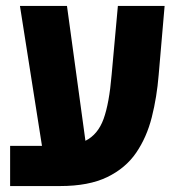

<svg xmlns="http://www.w3.org/2000/svg" viewBox="-20 -625 587 645"><path d="M14 0V-135H121L47 -605H205L267 -152Q309 -173 328 -225.5Q347 -278 355 -374L376 -605H533L513 -373Q507 -299 490 -231.5Q473 -164 437.5 -112Q402 -60 340 -30Q278 0 182 0Z"/></svg>

Font: Noto Sans Hebrew Condensed ExtraBold
Style: Regular
Weight: 800
Width: 3
Designer: Monotype Design Team
Foundry: Monotype Imaging Inc.
Version: Version 2.004; ttfautohint (v1.8.4.7-5d5b)